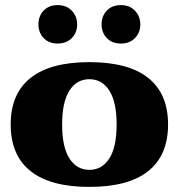

<svg xmlns="http://www.w3.org/2000/svg" viewBox="-20 -724 702 754"><path d="M131 -628Q131 -661 151.5 -682.5Q172 -704 206 -704Q241 -704 262 -682Q283 -660 283 -628Q283 -596 262 -574.5Q241 -553 206 -553Q172 -553 151.5 -574.5Q131 -596 131 -628ZM379 -628Q379 -661 399.5 -682.5Q420 -704 455 -704Q489 -704 510 -682Q531 -660 531 -628Q531 -596 510 -574.5Q489 -553 455 -553Q420 -553 399.5 -574.5Q379 -596 379 -628ZM22 -235Q22 -356 100 -418Q178 -480 331 -480Q484 -480 562 -418Q640 -356 640 -235Q640 -114 562 -52Q484 10 331 10Q178 10 100 -52Q22 -114 22 -235ZM438 -235Q438 -323 409.5 -368Q381 -413 331 -413Q281 -413 252.5 -368Q224 -323 224 -235Q224 -147 252.5 -102Q281 -57 331 -57Q381 -57 409.5 -102Q438 -147 438 -235Z"/></svg>

Font: Taviraj Black
Style: Regular
Weight: 900
Designer: Katatrad Team
Foundry: CadsonDemak
Version: Version 1.030